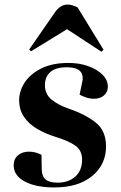

<svg xmlns="http://www.w3.org/2000/svg" viewBox="-20 -808 529 842"><path d="M233 -7Q280 -7 310 -33.5Q340 -60 340 -108Q340 -149 309.5 -170Q279 -191 220 -209Q178 -222 142.5 -243Q107 -264 85.5 -295Q64 -326 64 -369Q64 -409 88.5 -446.5Q113 -484 161.5 -508Q210 -532 280 -532Q328 -532 367 -518Q406 -504 429.5 -480.5Q453 -457 453 -428Q453 -404 436 -389.5Q419 -375 392 -375Q375 -375 358 -380.5Q341 -386 329 -393L341 -450Q353 -513 273 -513Q224 -513 200.5 -492Q177 -471 177 -434Q177 -395 206.5 -371Q236 -347 278 -333Q356 -306 400.5 -270Q445 -234 445 -166Q445 -86 384 -36Q323 14 219 14Q137 14 88.5 -12Q40 -38 40 -83Q40 -111 59 -127Q78 -143 107 -143Q135 -143 162 -129L163 -65Q164 -34 180.5 -20.5Q197 -7 233 -7ZM434 -590 425 -581 274 -680 116 -583 108 -591 221 -754Q231 -769 245 -778.5Q259 -788 276 -788Q287 -788 298 -784.5Q309 -781 320 -776Z"/></svg>

Font: Literata 72pt
Style: Bold Italic
Weight: 700
Italic angle: -2°
Designer: Latin by Veronika Burian and Jose Scaglione. Greek by Irene Vlachou. Cyrillic by Vera Evstafieva
Foundry: TypeTogether
Version: Version 3.002